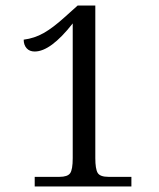

<svg xmlns="http://www.w3.org/2000/svg" viewBox="-20 -677 579 697"><path d="M106 0V-35H196Q225 -35 234.5 -48Q244 -61 244 -103V-592Q164 -490 106 -490Q87 -490 76.5 -502Q66 -514 66 -533Q105 -538 138.5 -557Q172 -576 214 -614L262 -657H326V-103Q326 -64 334.5 -49.5Q343 -35 374 -35H457V0Z"/></svg>

Font: Noto Serif Oriya
Style: Regular
Weight: 400
Designer: David Williams
Foundry: Google LLC, David Williams
Version: Version 1.051; ttfautohint (v1.8.4.7-5d5b)